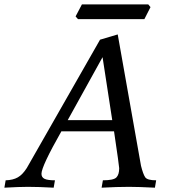

<svg xmlns="http://www.w3.org/2000/svg" viewBox="-75 -870 801 890"><path d="M643.1 0Q566.9 -3.9 522.9 -3.9Q468.3 -3.9 396 0L401.9 -34.2Q451.2 -34.2 464.4 -47.4Q477.5 -60.5 477.5 -90.3Q477.5 -99.6 453.6 -261.2H209.5Q117.2 -98.6 117.2 -64.5Q117.2 -47.9 131.6 -41Q146 -34.2 179.7 -34.2L173.8 0Q104.5 -3.9 54.7 -3.9Q14.6 -3.9 -54.7 0L-48.8 -34.2Q-14.6 -35.2 7.6 -47.9Q29.8 -60.5 49.3 -91.3L388.7 -686L470.7 -710.4L578.6 -101.6Q588.4 -62.5 598.1 -48.3Q607.9 -34.2 648.9 -34.2ZM445.3 -313 400.4 -605 238.8 -313ZM594.2 -781.2H286.6L275.4 -793.9L304.7 -849.6H612.3L622.6 -836.9Z"/></svg>

Font: Kelvinch
Style: Italic
Weight: 400
Italic angle: -10°
Designer: Paul James Miller
Foundry: High-Logic / Made with FontCreator
Version: Version 3.40;July 22, 2017;FontCreator 11.0.0.2388 64-bit